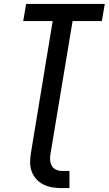

<svg xmlns="http://www.w3.org/2000/svg" viewBox="-20 -755 557 984"><path d="M336 209H296Q271 209 247.5 205Q224 201 203.5 191Q183 181 167.5 164.5Q152 148 143.5 126.5Q135 105 134.5 81Q134 57 138 32L250 -647H99L114 -735H517L502 -647H352L239 32Q236 48 237 64.5Q238 81 245 94Q252 107 266 114Q280 121 296 121H336Z"/></svg>

Font: Iosevka SS04 Semibold Oblique
Style: Regular
Weight: 600
Italic angle: -9°
Monospace: yes
Designer: Belleve Invis
Foundry: Belleve Invis
Version: Version 19.0.0; ttfautohint (v1.8.4)